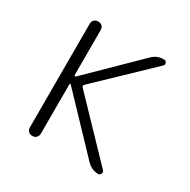

<svg xmlns="http://www.w3.org/2000/svg" viewBox="-124 -637 748 755"><g transform="rotate(30 250.0 -260.0)"><path d="M89.8 -25.4V-495.1Q89.8 -505.9 96.7 -512.7Q103.5 -519.5 114.7 -519.5Q126 -519.5 132.8 -512.7Q139.6 -505.9 139.6 -495.1V-291Q139.6 -289.1 141.6 -287.6Q143.6 -286.1 146.5 -288.1L360.4 -498Q382.8 -520.5 414.1 -519.5Q421.9 -519.5 425.3 -511.7Q428.7 -503.9 422.9 -498L191.4 -276.4Q185.5 -270.5 191.4 -263.7L422.9 -22.5Q428.7 -16.6 425.3 -8.3Q421.9 0 414.1 0Q383.8 0 361.3 -23.4L144.5 -251Q143.6 -252.9 141.6 -252Q139.6 -251 139.6 -249V-25.4Q139.6 -14.6 132.8 -7.3Q126 0 114.7 0Q103.5 0 96.7 -6.8Q89.8 -13.7 89.8 -25.4Z"/></g></svg>

Font: Rounded-X Mgen+ 1m light
Style: Regular
Weight: 200
Designer: [Source Han Sans]
Ryoko NISHIZUKA  (kana & ideographs); Paul D. Hunt (Latin, Greek & Cyrillic); Wenlong ZHANG  (bopomofo
Version: Version 1.059.20150602